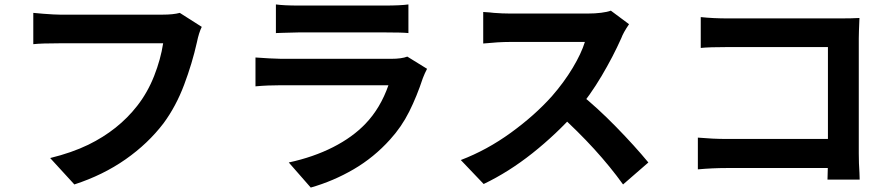

<svg xmlns="http://www.w3.org/2000/svg" viewBox="-20 -787 4020 865"><path d="M867 -596Q846 -502 809.5 -405Q773 -308 717 -232Q647 -140 545.5 -69Q444 2 315 44L206 -75Q304 -99 378 -135Q513 -201 598 -310Q645 -370 674.5 -445Q704 -520 715 -592H666H585H488H390H306H249Q166 -592 130 -588V-729Q158 -727 175 -725Q227 -721 250 -721H446H530H609H674H712Q761 -721 790 -729L889 -666Q876 -640 867 -596Z M1327 -762H1570H1656H1712Q1785 -762 1820 -767V-638Q1793 -641 1710 -641H1472H1384H1327Q1302 -641 1250 -639L1223 -638V-767Q1258 -762 1327 -762ZM1885 -435Q1858 -353 1823.5 -284Q1789 -215 1737 -158Q1665 -78 1573.5 -24.5Q1482 29 1380 58L1281 -55Q1392 -79 1480.5 -124Q1569 -169 1627 -230Q1694 -300 1730 -403H1547H1459H1373H1300H1247Q1185 -403 1131 -398V-528L1194 -524Q1234 -522 1247 -522H1449H1540H1626H1697H1742Q1789 -522 1815 -532L1904 -477Q1893 -456 1885 -435Z M2779 -615Q2742 -532 2690.5 -445Q2639 -358 2577 -284Q2486 -182 2379 -97Q2272 -12 2159 42L2056 -66Q2174 -111 2281.5 -189Q2389 -267 2466 -353Q2521 -416 2560 -481Q2599 -546 2615 -598H2579H2519H2446H2374H2313H2276Q2227 -598 2157 -591V-733Q2175 -732 2186.5 -731Q2198 -730 2205 -729Q2244 -726 2276 -726H2317H2381H2456H2530H2591H2629Q2661 -726 2688.5 -729.5Q2716 -733 2732 -739L2814 -678Q2788 -640 2779 -615ZM2901 -55 2787 44Q2672 -116 2496 -275L2590 -367Q2671 -302 2755.5 -215.5Q2840 -129 2901 -55Z M3260 -704H3764Q3818 -704 3852 -706Q3849 -637 3849 -614V-96Q3849 -51 3852 -9L3853 22H3708Q3710 -36 3710 -80V-575H3261Q3174 -575 3137 -571V-710Q3193 -704 3260 -704ZM3249 -161H3789V-30H3253Q3190 -30 3124 -24V-167Q3194 -161 3249 -161Z"/></svg>

Font: Merged Yaku Han JP
Style: Bold
Weight: 700
Designer: Ryoko NISHIZUKA 西塚涼子 (kana, bopomofo & ideographs); Paul D. Hunt (Latin, Greek & Cyrillic); Sandoll Communications 산돌커뮤니
Foundry: Adobe
Version: Version 2.004